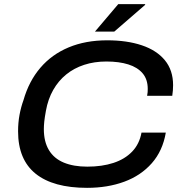

<svg xmlns="http://www.w3.org/2000/svg" viewBox="-20 -892 877 924"><path d="M399 12Q236 12 151.5 -56Q67 -124 67 -260Q67 -302 74 -339.5Q81 -377 93 -410Q119 -501 174 -565.5Q229 -630 310.5 -664Q392 -698 496 -698Q591 -698 662.5 -674Q734 -650 773.5 -602Q813 -554 813 -482Q813 -470 812 -457Q811 -444 809 -431H688Q690 -440 690.5 -448.5Q691 -457 691 -464Q691 -510 666.5 -539Q642 -568 597.5 -582Q553 -596 492 -596Q434 -596 385 -580Q336 -564 298.5 -533.5Q261 -503 236 -459Q211 -415 201 -359Q198 -342 196 -329.5Q194 -317 193 -306.5Q192 -296 191.5 -287.5Q191 -279 191 -271Q191 -210 215.5 -169.5Q240 -129 287 -109.5Q334 -90 400 -90Q471 -90 526 -108Q581 -126 616 -162.5Q651 -199 661 -254H778Q763 -166 710.5 -106.5Q658 -47 578 -17.5Q498 12 399 12ZM437 -740 549 -872H678L679 -869L530 -740Z"/></svg>

Font: Archivo SemiExpanded Medium
Style: Italic
Weight: 500
Width: 6
Italic angle: -10°
Designer: Hector Gatti
Foundry: Omnibus-Type
Version: Version 2.001